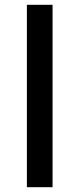

<svg xmlns="http://www.w3.org/2000/svg" viewBox="-20 -780 331 800"><path d="M92 0V-760H199V0Z"/></svg>

Font: Noto IKEA Simplified Chinese
Style: Bold
Weight: 700
Designer: Monotype Design Team
Foundry: Monotype Imaging Inc.
Version: Version 1.100